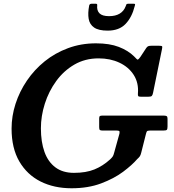

<svg xmlns="http://www.w3.org/2000/svg" viewBox="-20 -995 934 1028"><path d="M556.5 -831Q618 -831 652.2 -866.8Q686.5 -902.5 701.5 -963Q704 -970.5 703 -972.8Q702 -975 694 -975H667Q658 -975 656.8 -971.2Q655.5 -967.5 652.5 -960.5Q643 -935.5 620.8 -922Q598.5 -908.5 564 -908.5Q527.5 -908.5 512.5 -923.8Q497.5 -939 500.5 -967Q501.5 -975 493 -975H471Q459.5 -975 457.5 -965.5Q449.5 -924 454.8 -894Q460 -864 484 -847.5Q508 -831 556.5 -831ZM527 -376Q518 -376 514.5 -373.2Q511 -370.5 511 -360.5V-314Q511 -302 514.8 -299Q518.5 -296 530.5 -296H604Q615.5 -296 618.5 -293.2Q621.5 -290.5 619.5 -279.5L591.5 -178.5Q588 -164 583.5 -157.2Q579 -150.5 570 -142Q530.5 -106 485.5 -87.8Q440.5 -69.5 376 -69.5Q316 -69.5 276.8 -98.8Q237.5 -128 218.2 -181.5Q199 -235 199 -308Q199 -373.5 220 -439.8Q241 -506 281 -561Q321 -616 378.2 -649.2Q435.5 -682.5 508 -682.5Q570.5 -682.5 619.8 -659.2Q669 -636 696 -593.8Q723 -551.5 718.5 -495Q717.5 -484 720.2 -480.5Q723 -477 736 -477H772.5Q788 -477 792.5 -481.2Q797 -485.5 799.5 -498L847.5 -733Q850 -744.5 847.5 -747.2Q845 -750 832 -750H790.5Q778.5 -750 773.2 -747.5Q768 -745 763 -738L731.5 -690Q723 -678.5 719.2 -676.5Q715.5 -674.5 711.2 -679.5Q707 -684.5 697.5 -693.5Q666 -724.5 616.2 -743.8Q566.5 -763 494 -763Q414 -763 344.5 -737.2Q275 -711.5 219.5 -666.8Q164 -622 124.2 -563.5Q84.5 -505 63.2 -439.2Q42 -373.5 42 -306.5Q42 -201.5 83.5 -130.5Q125 -59.5 197.2 -23.2Q269.5 13 363 13Q452 13 521.2 -13Q590.5 -39 639 -75.2Q687.5 -111.5 714.5 -143Q723.5 -151 728.2 -157.5Q733 -164 736 -177L761 -276Q763.5 -286.5 766.2 -291.2Q769 -296 783 -296H854Q869 -296 873 -299.8Q877 -303.5 877 -318V-359Q877 -370.5 872.2 -373.2Q867.5 -376 857 -376Z"/></svg>

Font: Besley SemiBold
Style: Italic
Weight: 600
Italic angle: -13°
Designer: Owen Earl
Foundry: indestructible type*
Version: Version 2.001